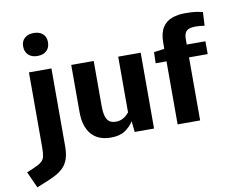

<svg xmlns="http://www.w3.org/2000/svg" viewBox="-136 -924 1586 1317"><g transform="rotate(-10 657.5 -265.5)"><path d="M19.7 258.2 -31.6 144.6 10.9 127.1Q51.3 110.4 70.1 95.4Q89 80.5 94.4 58.2Q99.8 35.8 99.8 -2.5V-528.3H256.3V13.2Q256.3 67.4 243.5 103.4Q230.7 139.5 205.5 163.4Q180.3 187.4 143.8 205.5Q107.4 223.5 60.3 241.9ZM177.9 -628.9Q137.9 -628.9 114.6 -650.7Q91.3 -672.5 91.3 -710.4Q91.3 -746.6 114.6 -767.7Q137.9 -788.8 177.9 -788.8Q218.3 -788.8 241.3 -767.7Q264.3 -746.6 264.3 -710.4Q264.3 -672.5 241.3 -650.7Q218.3 -628.9 177.9 -628.9Z M577.1 9.8Q487.2 9.8 440.7 -45.2Q394.2 -100.2 394.2 -199V-528.3H550.8V-216.8Q550.8 -170.8 559 -143.3Q567.2 -115.7 584.2 -103.8Q601.2 -91.8 627.7 -91.8Q652.4 -91.8 670.2 -99.6Q687.9 -107.3 700.6 -118.5Q713.4 -129.7 721.4 -140.5V-528.3H878V0H743.1L735.3 -76.2Q714.2 -41.5 676.6 -15.9Q639.1 9.8 577.1 9.8Z M1042.1 0V-439H966.5L968.9 -516.2L1042.1 -526V-565.9Q1042.1 -635.8 1066.5 -674.1Q1090.9 -712.3 1132.4 -727.2Q1173.8 -742.2 1224.6 -742.2Q1277.8 -742.2 1308.1 -736.8Q1338.4 -731.4 1347 -728.9L1342 -634.4Q1323 -636.9 1307.4 -638.3Q1291.7 -639.7 1279 -639.7Q1251.9 -639.7 1233.9 -633Q1216 -626.3 1207.5 -610.2Q1198.9 -594 1198.9 -565.9V-528.3H1328.9V-439H1198.9V0Z"/></g></svg>

Font: Comme
Style: Regular
Weight: 400
Designer: Vernon Adams
Foundry: Vernon Adams
Version: Version 1.000;gftools[0.9.27]